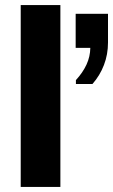

<svg xmlns="http://www.w3.org/2000/svg" viewBox="-20 -740 448 760"><path d="M280.5 -407.5V-423Q308 -453 322.5 -484.5Q337 -516 337.5 -550.5H279.5V-685.5H407.5V-571.5Q407.5 -524.5 391.5 -482.8Q375.5 -441 346 -407.5ZM62 0V-720H219V0Z"/></svg>

Font: Chivo Medium
Style: Regular
Weight: 500
Designer: Hector Gatti
Foundry: Omnibus-Type
Version: Version 2.002